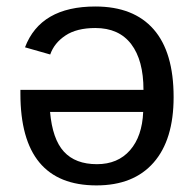

<svg xmlns="http://www.w3.org/2000/svg" viewBox="-20 -558 596 588"><path d="M419.4 -282.7Q419.4 -373.5 381.8 -422.9Q344.2 -472.2 272 -472.2Q214.8 -472.2 180.4 -449.2Q146 -426.3 133.8 -391.1L56.6 -413.1Q104 -538.1 272 -538.1Q389.2 -538.1 450.4 -468.3Q511.7 -398.4 511.7 -260.7Q511.7 -129.9 450.4 -60.1Q389.2 9.8 275.4 9.8Q42.5 9.8 42.5 -271V-282.7ZM133.3 -215.3Q140.6 -131.8 175.8 -93.5Q210.9 -55.2 276.9 -55.2Q340.8 -55.2 378.2 -97.9Q415.5 -140.6 418.5 -215.3Z"/></svg>

Font: Arimo
Style: Regular
Weight: 400
Designer: Steve Matteson
Foundry: Monotype Imaging Inc.
Version: Version 1.33